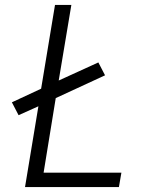

<svg xmlns="http://www.w3.org/2000/svg" viewBox="-20 -755 640 775"><path d="M81 0 135 -326 55 -290 28 -342 146 -397 202 -735H268L217 -430L377 -503L404 -451L205 -359L156 -58H470L460 0Z"/></svg>

Font: Iosevka Curly LtExObl
Style: Regular
Weight: 300
Width: 7
Italic angle: -9°
Monospace: yes
Designer: Belleve Invis
Foundry: Belleve Invis
Version: Version 11.1.0; ttfautohint (v1.8.3)